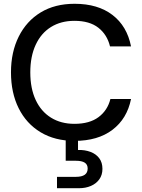

<svg xmlns="http://www.w3.org/2000/svg" viewBox="-20 -732 749 1014"><path d="M374 12Q270 12 194.5 -33.5Q119 -79 78.5 -160.5Q38 -242 38 -350Q38 -457 79 -539Q120 -621 195 -666.5Q270 -712 374 -712Q497 -712 574 -653Q651 -594 672 -487H561Q546 -549 499.5 -585.5Q453 -622 373 -622Q302 -622 249.5 -589.5Q197 -557 168.5 -495.5Q140 -434 140 -350Q140 -265 168.5 -204Q197 -143 249.5 -110.5Q302 -78 373 -78Q453 -78 500.5 -113.5Q548 -149 563 -209H672Q651 -105 574 -46.5Q497 12 374 12ZM281 262V202H380Q412 202 427.5 191Q443 180 443 158Q443 137 427.5 127Q412 117 380 117H327V-5H392V60Q428 59 457.5 70Q487 81 504 103.5Q521 126 521 160Q521 192 504.5 215Q488 238 460 250Q432 262 397 262Z"/></svg>

Font: DM Sans 36pt Medium
Style: Regular
Weight: 500
Designer: Colophon Foundry, Jonny Pinhorn
Foundry: Colophon Foundry
Version: Version 4.004;gftools[0.9.30]